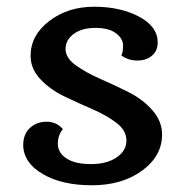

<svg xmlns="http://www.w3.org/2000/svg" viewBox="-20 -542 549 571"><path d="M449 -416Q449 -391 432 -376.5Q415 -362 388.5 -362Q362 -362 341 -377Q346 -387 346 -407Q346 -427 325 -443Q304 -459 263.5 -459Q223 -459 199 -441Q175 -423 175 -396.5Q175 -370 204.5 -348.5Q234 -327 276 -308.5Q318 -290 360.5 -269Q403 -248 432.5 -215Q462 -182 462 -142Q462 -78 402.5 -34.5Q343 9 253.5 9Q164 9 107 -24.5Q50 -58 49 -110Q49 -143 69 -161.5Q89 -180 118.5 -180Q148 -180 167 -158Q152 -140 152 -114Q152 -88 177.5 -71Q203 -54 250.5 -54Q298 -54 327 -74Q356 -94 356 -124Q356 -154 326.5 -176.5Q297 -199 255.5 -217Q214 -235 172 -255Q130 -275 100.5 -306Q71 -337 71 -376Q71 -437 126.5 -479.5Q182 -522 260 -522Q338 -522 393.5 -492.5Q449 -463 449 -416Z"/></svg>

Font: Laila Medium
Style: Regular
Weight: 500
Designer: Hitesh Malaviya
Foundry: Indian Type Foundry
Version: Version 1.302;PS 1.0;hotconv 1.0.78;makeotf.lib2.5.61930; tt